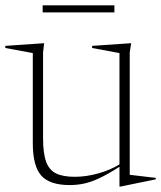

<svg xmlns="http://www.w3.org/2000/svg" viewBox="-29 -684 604 720"><path d="M132.5 -165.5Q132.5 -109 144 -77.5Q155.5 -46 181.5 -33.5Q207.5 -21 251.5 -21Q294.5 -21 339.8 -33.8Q385 -46.5 419 -67.5V-485L316.5 -504V-512L463 -522L457.5 -488V-28.5L555 -17V-11.5L423.5 15.5H419V-58.5Q375 -30.5 343.5 -15.8Q312 -1 285.8 4.5Q259.5 10 232.5 10Q157 10 125.5 -25.8Q94 -61.5 94 -147.5V-485L-9 -504V-512L136.5 -522L132.5 -488ZM131 -637.5V-664H400V-637.5Z"/></svg>

Font: Newsreader Display ExtraLight
Style: Regular
Weight: 275
Designer: Hugues Gentile
Foundry: Production Type
Version: Version 1.002